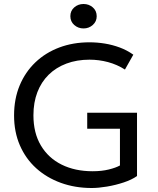

<svg xmlns="http://www.w3.org/2000/svg" viewBox="-20 -927 791 962"><path d="M440 15Q356 15 285 -10.8Q214 -36.5 161.2 -84.2Q108.5 -132 79.5 -199Q50.5 -266 50.5 -348.5Q50.5 -431.5 78.5 -498.8Q106.5 -566 157.2 -614.5Q208 -663 277 -689Q346 -715 428.5 -715Q466.5 -715 505 -708.8Q543.5 -702.5 580 -689Q616.5 -675.5 648 -653L606 -578.5Q567 -603.5 521.5 -615.8Q476 -628 428.5 -628Q365 -628 313 -608.5Q261 -589 224 -552.8Q187 -516.5 167.2 -465Q147.5 -413.5 147.5 -349.5Q147.5 -260.5 185 -197.8Q222.5 -135 289.2 -102Q356 -69 444 -69Q489.5 -69 525 -77.8Q560.5 -86.5 581 -98V-282H417V-362H666.5V-45Q640.5 -26.5 600 -13Q559.5 0.5 516.2 7.8Q473 15 440 15ZM398.5 -784.5Q371.5 -784.5 352 -801.8Q332.5 -819 332.5 -846Q332.5 -873 352 -890Q371.5 -907 398.5 -907Q425.5 -907 445 -890Q464.5 -873 464.5 -845.5Q464.5 -819.5 445 -802Q425.5 -784.5 398.5 -784.5Z"/></svg>

Font: Geologica Roman Light
Style: Regular
Weight: 300
Designer: Sindre Bremnes, Frode Helland
Foundry: Monokrom Skriftforlag AS
Version: Version 1.010;gftools[0.9.28]